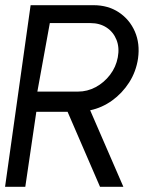

<svg xmlns="http://www.w3.org/2000/svg" viewBox="-30 -720 616 740"><path d="M-10.5 0 88 -700H330.5Q386.5 -700 428 -672.5Q469.5 -645 489.8 -598.5Q510 -552 502 -494.5Q494.5 -444 467.8 -402.2Q441 -360.5 402 -332.5Q363 -304.5 317.5 -295L445.5 0H355.5L230.5 -289H110L67.5 0ZM114 -367H271Q306.5 -367 338.8 -384.2Q371 -401.5 394 -431.5Q417 -461.5 424 -499Q431 -536.5 419 -566.5Q407 -596.5 380.8 -613.8Q354.5 -631 319 -631H162Z"/></svg>

Font: Urbanist
Style: Italic
Weight: 400
Italic angle: -8°
Designer: Corey Hu
Foundry: Corey Hu
Version: Version 1.330; ttfautohint (v1.8.4.7-5d5b)